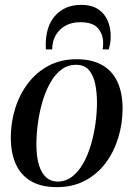

<svg xmlns="http://www.w3.org/2000/svg" viewBox="-20 -760 549 791"><path d="M295 -516Q359 -516 401.2 -491.8Q443.5 -467.5 464.2 -422Q485 -376.5 485 -312.5Q485 -251.5 467.5 -193.5Q450 -135.5 415.8 -89.2Q381.5 -43 330.8 -16Q280 11 214.5 11Q149.5 11 107.2 -14Q65 -39 44.8 -84.8Q24.5 -130.5 24.5 -193Q24.5 -255 42.5 -313Q60.5 -371 95.5 -417Q130.5 -463 180.8 -489.5Q231 -516 295 -516ZM293 -493Q259 -493 232.5 -473Q206 -453 186.8 -418.5Q167.5 -384 155 -341.5Q142.5 -299 136.2 -253.2Q130 -207.5 130 -165Q130 -114.5 140.5 -80.2Q151 -46 170.5 -29Q190 -12 217 -12Q250.5 -12 277 -32.2Q303.5 -52.5 322.8 -86.8Q342 -121 354.5 -163.2Q367 -205.5 373.2 -250.5Q379.5 -295.5 379.5 -337.5Q379.5 -379 372.2 -414.2Q365 -449.5 346.5 -471.2Q328 -493 293 -493ZM169 -556.5Q169 -561 168.8 -565Q168.5 -569 168.5 -577Q168.5 -612.5 177.8 -642.2Q187 -672 205.8 -693.8Q224.5 -715.5 251.8 -727.8Q279 -740 315 -740Q356.5 -740 383.2 -722.8Q410 -705.5 423 -676.2Q436 -647 436 -610.5Q436 -590.5 433.5 -578.5Q431 -566.5 428 -556.5H403Q403.5 -559.5 404.2 -565Q405 -570.5 405 -582.5Q405 -618.5 383.8 -643.5Q362.5 -668.5 310.5 -668.5Q276 -668.5 250.2 -654.5Q224.5 -640.5 209.8 -615.2Q195 -590 195 -556.5Z"/></svg>

Font: Merriweather 144pt
Style: Italic
Weight: 400
Italic angle: -7.8°
Version: Version 2.101